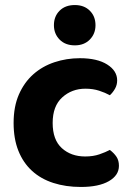

<svg xmlns="http://www.w3.org/2000/svg" viewBox="-20 -727 527 762"><path d="M319 -375Q265 -375 227 -340.5Q189 -306 189 -239Q189 -172 225.5 -139Q262 -106 318 -106Q350 -106 374.5 -114.5Q399 -123 416 -132Q433 -119 442.5 -104.5Q452 -90 452 -69Q452 -31 412 -8Q372 15 301 15Q241 15 191.5 -1Q142 -17 107 -49Q72 -81 53 -128.5Q34 -176 34 -239Q34 -304 55 -352Q76 -400 112 -432Q148 -464 196 -480Q244 -496 297 -496Q366 -496 405.5 -471Q445 -446 445 -408Q445 -390 436.5 -375Q428 -360 416 -349Q398 -359 373.5 -367Q349 -375 319 -375ZM359 -627Q359 -593 336.5 -570Q314 -547 277 -547Q239 -547 216.5 -570Q194 -593 194 -627Q194 -662 216.5 -684.5Q239 -707 277 -707Q314 -707 336.5 -684.5Q359 -662 359 -627Z"/></svg>

Font: Baloo Thambi 2
Style: Bold
Weight: 700
Designer: Aadarsh Rajan and Ek Type
Foundry: Ek Type
Version: Version 1.640;hotconv 1.0.111;makeotfexe 2.5.65597; ttfautoh